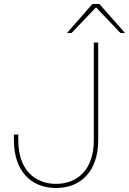

<svg xmlns="http://www.w3.org/2000/svg" viewBox="-20 -934 649 966"><path d="M262 12C385 12 474 -71 474 -228V-720H452V-228C452 -82 371 -9 262 -9C153 -9 72 -82 72 -228V-257H50V-228C50 -71 139 12 262 12ZM317 -768H340L463 -897L586 -768H609L480 -914H445Z"/></svg>

Font: Aspekta 50
Style: Regular
Weight: 50
Designer: Ivo Dolenc
Version: Version 2.000